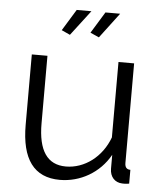

<svg xmlns="http://www.w3.org/2000/svg" viewBox="-53 -776 700 832"><g transform="rotate(5 297.0 -360.0)"><path d="M238 10C326 10 410 -37 455 -118V-58C455 -22 477 1 509 2C513 2 523 3 539 0V-60C523 -60 515 -69 515 -88V-521H447V-193C415 -106 340 -50 259 -50C178 -50 138 -109 138 -227V-521H70V-215C70 -66 125 10 238 10ZM311 -730H247L190 -637L227 -620ZM436 -730H372L315 -637L353 -620Z"/></g></svg>

Font: Raleway Reg
Style: Regular
Weight: 400
Designer: Matt McInerney, Pablo Impallari, Rodrigo Fuenzalida
Foundry: Matt McInerney, Pablo Impallari, Rodrigo Fuenzalida
Version: Version 3.00 July 28, 2015